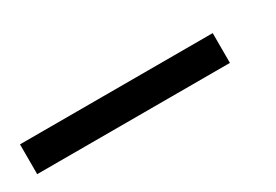

<svg xmlns="http://www.w3.org/2000/svg" viewBox="-11 -144 498 346"><g transform="rotate(-30 238.0 29.0)"><path d="M10 60V-2H411V60Z"/></g></svg>

Font: Lisu Bosa Medium
Style: Italic
Weight: 500
Italic angle: -19°
Designer: David Morse, Annie Olsen, Victor Gaultney, Frank Grießhammer (Latin)
Foundry: SIL International
Version: Version 2.000